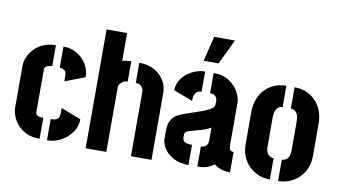

<svg xmlns="http://www.w3.org/2000/svg" viewBox="-78 -964 2032 1152"><g transform="rotate(10 938.5 -388.0)"><path d="M216 0Q167 0 133.5 -16.5Q100 -33 79 -58Q58 -83 48.5 -109.5Q39 -136 39 -155V-417Q39 -437 49 -463Q59 -489 80.5 -513.5Q102 -538 135.5 -554Q169 -570 215 -570V-442Q198 -442 187.5 -437.5Q177 -433 173 -427Q169 -421 169 -415V-155Q169 -145 174 -139Q179 -133 189.5 -130.5Q200 -128 216 -127ZM261 1V-128Q279 -128 290.5 -131.5Q302 -135 308 -144.5Q314 -154 314 -172V-205L436 -158Q437 -115 411.5 -78.5Q386 -42 345.5 -20Q305 2 261 1ZM302 -365V-398Q302 -415 297 -424Q292 -433 282.5 -437Q273 -441 261 -441V-570Q306 -570 343 -548.5Q380 -527 402 -491Q424 -455 424 -412Z M498 8V-716H623V-546Q634 -550 649 -551.5Q664 -553 677 -553V-430Q659 -430 647 -421.5Q635 -413 629.5 -404Q624 -395 624 -392V8ZM774 8V-392Q774 -394 770 -403.5Q766 -413 756 -421.5Q746 -430 726 -430V-553Q781 -553 819.5 -531Q858 -509 878.5 -474.5Q899 -440 899 -402V8Z M1104 -632 1141 -784H1268L1195 -632ZM1123 0Q1070 0 1032 -20Q994 -40 974 -70.5Q954 -101 954 -132V-183Q954 -193 956.5 -210.5Q959 -228 970 -248Q981 -268 1008 -282Q1024 -291 1050.5 -300Q1077 -309 1106 -318.5Q1135 -328 1161 -338.5Q1187 -349 1203.5 -360.5Q1220 -372 1220 -385V-408Q1220 -419 1215.5 -427.5Q1211 -436 1201.5 -441.5Q1192 -447 1176 -447V-570Q1234 -570 1272 -544.5Q1310 -519 1329 -483Q1348 -447 1348 -417V-156Q1348 -150 1352.5 -137Q1357 -124 1376 -124V0Q1344 0 1319.5 -8.5Q1295 -17 1278 -32Q1259 -16 1234 -8Q1209 0 1177 0V-123Q1195 -123 1204 -130Q1213 -137 1216.5 -146.5Q1220 -156 1220 -163V-245Q1204 -236 1183 -228Q1162 -220 1140 -214.5Q1118 -209 1101.5 -204Q1085 -199 1078 -196Q1065 -190 1065 -173V-159Q1065 -147 1069.5 -139Q1074 -131 1086.5 -127Q1099 -123 1123 -123ZM1077 -383 961 -427Q961 -468 985.5 -500Q1010 -532 1047.5 -551Q1085 -570 1124 -570V-447Q1109 -447 1098.5 -440Q1088 -433 1082.5 -419Q1077 -405 1077 -383Z M1619 1Q1583 1 1550.5 -12Q1518 -25 1493 -49Q1468 -73 1453.5 -107Q1439 -141 1439 -183V-379Q1439 -421 1452 -456Q1465 -491 1489 -516.5Q1513 -542 1546 -556Q1579 -570 1619 -570V-440Q1604 -440 1593.5 -432Q1583 -424 1577 -409Q1571 -394 1571 -373V-188Q1571 -171 1577 -157.5Q1583 -144 1594 -136.5Q1605 -129 1619 -129ZM1669 1V-129Q1683 -129 1694 -136.5Q1705 -144 1711 -157.5Q1717 -171 1717 -188V-373Q1717 -394 1711.5 -409Q1706 -424 1695 -432Q1684 -440 1669 -440V-570Q1709 -570 1742 -556Q1775 -542 1799 -516.5Q1823 -491 1836 -456Q1849 -421 1849 -379V-183Q1849 -141 1834.5 -107Q1820 -73 1795 -49Q1770 -25 1737.5 -12Q1705 1 1669 1Z"/></g></svg>

Font: Stick No Bills ExtraBold
Style: Regular
Weight: 800
Version: Version 2.000